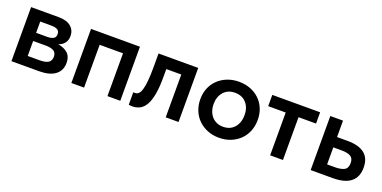

<svg xmlns="http://www.w3.org/2000/svg" viewBox="-16 -978 2998 1505"><g transform="rotate(20 1483.0 -225.0)"><path d="M65 -451H293Q363 -451 398 -421Q433 -391 433 -343Q433 -306 413.5 -282.5Q394 -259 364 -250Q413 -243 444.5 -215.5Q476 -188 476 -134Q476 -71 430 -35.5Q384 0 294 0H65ZM171 -207V-82H269Q320 -82 343 -97.5Q366 -113 366 -145Q366 -179 343 -193Q320 -207 274 -207ZM171 -369V-275H262Q296 -275 314.5 -285.5Q333 -296 333 -322Q333 -348 315 -358.5Q297 -369 261 -369Z M565 -451H973V0H866V-357H671V0H565Z M1075 9Q1064 9 1057.5 8Q1051 7 1046 6V-98Q1050 -97 1054 -97Q1058 -97 1061 -97Q1077 -97 1089.5 -108.5Q1102 -120 1110.5 -147.5Q1119 -175 1123.5 -221.5Q1128 -268 1128 -338V-451H1459V0H1352V-357H1227V-289Q1227 -204 1216.5 -146.5Q1206 -89 1186 -54.5Q1166 -20 1138 -5.5Q1110 9 1075 9Z M1798 8Q1746 8 1702 -9.5Q1658 -27 1626 -58Q1594 -89 1576 -132.5Q1558 -176 1558 -227Q1558 -279 1576 -321.5Q1594 -364 1626.5 -394.5Q1659 -425 1703 -442Q1747 -459 1798 -459Q1850 -459 1894 -442Q1938 -425 1970 -394Q2002 -363 2019.5 -320.5Q2037 -278 2037 -227Q2037 -175 2019 -131.5Q2001 -88 1968.5 -57Q1936 -26 1892.5 -9Q1849 8 1798 8ZM1798 -84Q1858 -84 1892.5 -124Q1927 -164 1927 -227Q1927 -289 1892.5 -328Q1858 -367 1798 -367Q1738 -367 1703.5 -327.5Q1669 -288 1669 -227Q1669 -197 1678 -170.5Q1687 -144 1703.5 -125Q1720 -106 1744 -95Q1768 -84 1798 -84Z M2223 -357H2077V-451H2476V-357H2330V0H2223Z M2561 -451H2667V-314H2754Q2848 -314 2896.5 -276Q2945 -238 2945 -159Q2945 -81 2895.5 -40.5Q2846 0 2744 0H2561ZM2732 -86Q2780 -86 2808.5 -100Q2837 -114 2837 -159Q2837 -198 2811.5 -213Q2786 -228 2737 -228H2667V-86Z"/></g></svg>

Font: Tilda Sans Semibold
Style: Regular
Weight: 600
Designer: ParaType Ltd
Foundry: ParaType Ltd
Version: Version 1.009